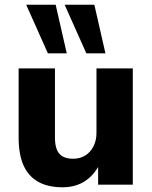

<svg xmlns="http://www.w3.org/2000/svg" viewBox="-20 -783 644 814"><path d="M245 11Q183 11 141.5 -12.5Q100 -36 79.5 -82.5Q59 -129 59 -199V-493H213V-198Q213 -169 221 -149Q229 -129 246 -119.5Q263 -110 290 -110Q319 -110 341 -123.5Q363 -137 376 -162Q389 -187 389 -220V-493H543V0H396V-97H407Q384 -45 343 -17Q302 11 245 11ZM346 -557 254 -763H380L427 -557ZM183 -557 91 -763H216L263 -557Z"/></svg>

Font: Nunito Sans 11pt ExtraBold
Style: Regular
Weight: 800
Version: Version 3.101;gftools[0.9.27]